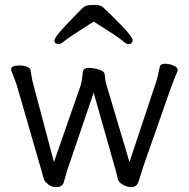

<svg xmlns="http://www.w3.org/2000/svg" viewBox="-20 -745 770 783"><path d="M25 -462Q25 -478 60 -478Q75 -478 89.5 -473Q104 -468 105 -457Q107 -447 109 -433Q111 -419 114 -408L200 -84L308 -394Q313 -409 314.5 -424.5Q316 -440 318 -451Q320 -468 342 -468Q364 -468 384.5 -461Q405 -454 406.5 -444Q408 -434 409 -423.5Q410 -413 413 -403L508 -84L615 -406Q620 -420 624 -438Q628 -456 632 -474Q635 -485 653 -485Q671 -485 688 -477.5Q705 -470 705 -459Q705 -456 699.5 -444Q694 -432 677 -387L564 -65Q560 -53 555.5 -37.5Q551 -22 546 -7Q539 18 515 18Q502 18 488.5 12Q475 6 468 -1.5Q461 -9 459 -21Q457 -33 453 -46L362 -367L259 -65Q253 -48 249.5 -34.5Q246 -21 240 -1.5Q234 18 209.5 18Q185 18 167 -2Q160 -9 158 -18Q156 -27 150 -46L48 -399L38 -426Q32 -443 28.5 -451Q25 -459 25 -462ZM362 -657Q261 -593 244.5 -579Q228 -565 220 -565Q202 -565 202 -580.5Q202 -596 283 -678Q303 -699 314.5 -710Q326 -721 336.5 -723Q347 -725 369 -725Q391 -725 403 -713Q415 -701 435 -682Q521 -598 521 -581.5Q521 -565 503 -565Q495 -565 477.5 -580.5Q460 -596 362 -657Z"/></svg>

Font: LXGW WenKai
Style: Regular
Weight: 400
Designer: LXGW / Fontworks Inc.
Foundry: LXGW / Fontworks Inc.
Version: Version 1.520; June 14, 2025